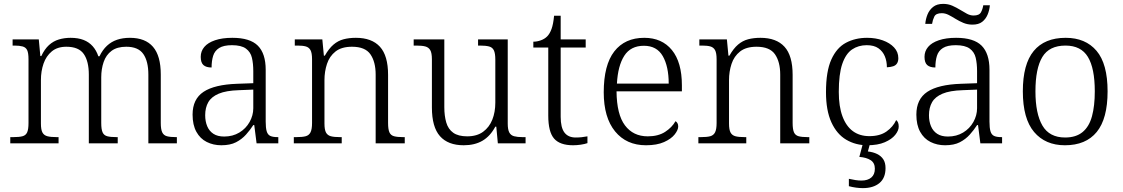

<svg xmlns="http://www.w3.org/2000/svg" viewBox="-20 -739 5790 990"><path d="M33 0V-32H50Q79 -32 96 -36.5Q113 -41 120 -56.5Q127 -72 127 -105V-433Q127 -466 120 -480.5Q113 -495 96.5 -499.5Q80 -504 55 -504H45V-536H180L188 -450H193Q210 -486 232.5 -506.5Q255 -527 283.5 -535.5Q312 -544 344 -544Q383 -544 411 -533Q439 -522 458 -500.5Q477 -479 487 -449H493Q509 -482 531.5 -503Q554 -524 583.5 -534Q613 -544 650 -544Q729 -544 769 -497.5Q809 -451 809 -355V-105Q809 -72 816.5 -56.5Q824 -41 841 -36.5Q858 -32 886 -32H892V0H745V-354Q745 -423 719 -460.5Q693 -498 631 -498Q584 -498 555.5 -477Q527 -456 514.5 -419.5Q502 -383 502 -340V-105Q502 -72 509 -56.5Q516 -41 533 -36.5Q550 -32 579 -32H587V0H438V-354Q438 -423 412 -460.5Q386 -498 322 -498Q276 -498 247 -474Q218 -450 204.5 -411Q191 -372 191 -326V-102Q191 -70 199 -55.5Q207 -41 224.5 -36.5Q242 -32 271 -32H282V0Z M1121 10Q1080 10 1046 -7Q1012 -24 992.5 -59.5Q973 -95 973 -148Q973 -228 1029.5 -265.5Q1086 -303 1203 -307L1286 -310V-372Q1286 -411 1279 -441Q1272 -471 1248 -488.5Q1224 -506 1176 -506Q1133 -506 1110 -491.5Q1087 -477 1079 -451Q1071 -425 1071 -391Q1043 -391 1029 -403.5Q1015 -416 1015 -446Q1015 -475 1033.5 -497Q1052 -519 1089 -531.5Q1126 -544 1178 -544Q1269 -544 1309.5 -503.5Q1350 -463 1350 -379V-112Q1350 -80 1355 -62.5Q1360 -45 1373 -38.5Q1386 -32 1411 -32H1415V0H1303L1291 -94H1286Q1270 -69 1248.5 -45Q1227 -21 1197 -5.5Q1167 10 1121 10ZM1136 -35Q1180 -35 1214 -55.5Q1248 -76 1267 -110Q1286 -144 1286 -181V-277L1212 -274Q1146 -272 1108 -256Q1070 -240 1054 -212Q1038 -184 1038 -145Q1038 -113 1048.5 -88Q1059 -63 1080.5 -49Q1102 -35 1136 -35Z M1495 0V-32H1509Q1539 -32 1556 -36.5Q1573 -41 1581 -56.5Q1589 -72 1589 -105V-433Q1589 -466 1581 -480.5Q1573 -495 1557 -499.5Q1541 -504 1515 -504H1500V-536H1642L1650 -452H1655Q1676 -489 1699.5 -509Q1723 -529 1751.5 -536.5Q1780 -544 1815 -544Q1897 -544 1939 -498Q1981 -452 1981 -353V-105Q1981 -72 1988 -56.5Q1995 -41 2012 -36.5Q2029 -32 2057 -32H2067V0H1917V-354Q1917 -420 1890 -459Q1863 -498 1795 -498Q1741 -498 1710 -473.5Q1679 -449 1666 -409.5Q1653 -370 1653 -326V-102Q1653 -70 1661 -55.5Q1669 -41 1686 -36.5Q1703 -32 1732 -32H1742V0Z M2371 10Q2290 10 2248.5 -37Q2207 -84 2207 -185V-433Q2207 -466 2198.5 -480.5Q2190 -495 2173 -499.5Q2156 -504 2127 -504H2113V-536H2271V-186Q2271 -142 2281 -107.5Q2291 -73 2317 -54.5Q2343 -36 2389 -36Q2439 -36 2471 -59.5Q2503 -83 2518.5 -122Q2534 -161 2534 -210V-431Q2534 -464 2526.5 -479.5Q2519 -495 2501.5 -499.5Q2484 -504 2455 -504H2445V-536H2598V-102Q2598 -71 2606 -56Q2614 -41 2631 -36.5Q2648 -32 2673 -32H2690V0H2547L2539 -86H2534Q2508 -37 2468 -13.5Q2428 10 2371 10Z M2935 10Q2867 10 2837 -24.5Q2807 -59 2807 -143V-494H2730V-524Q2749 -524 2768.5 -531Q2788 -538 2801 -551Q2815 -565 2824 -590Q2833 -615 2837 -658H2871V-536H3000V-494H2871V-137Q2871 -81 2890.5 -55.5Q2910 -30 2948 -30Q2965 -30 2979 -31.5Q2993 -33 3009 -36V-1Q2995 4 2974.5 7Q2954 10 2935 10Z M3311 10Q3210 10 3151.5 -61.5Q3093 -133 3093 -263Q3093 -404 3147.5 -474Q3202 -544 3302 -544Q3393 -544 3444.5 -481Q3496 -418 3496 -299V-268H3159Q3160 -149 3202.5 -92.5Q3245 -36 3320 -36Q3374 -36 3409.5 -59Q3445 -82 3463 -114Q3469 -111 3473 -104Q3477 -97 3477 -87Q3477 -69 3459 -46Q3441 -23 3404 -6.5Q3367 10 3311 10ZM3428 -308Q3428 -396 3397.5 -449.5Q3367 -503 3300 -503Q3232 -503 3199 -451.5Q3166 -400 3161 -308Z M3581 0V-32H3595Q3625 -32 3642 -36.5Q3659 -41 3667 -56.5Q3675 -72 3675 -105V-433Q3675 -466 3667 -480.5Q3659 -495 3643 -499.5Q3627 -504 3601 -504H3586V-536H3728L3736 -452H3741Q3762 -489 3785.5 -509Q3809 -529 3837.5 -536.5Q3866 -544 3901 -544Q3983 -544 4025 -498Q4067 -452 4067 -353V-105Q4067 -72 4074 -56.5Q4081 -41 4098 -36.5Q4115 -32 4143 -32H4153V0H4003V-354Q4003 -420 3976 -459Q3949 -498 3881 -498Q3827 -498 3796 -473.5Q3765 -449 3752 -409.5Q3739 -370 3739 -326V-102Q3739 -70 3747 -55.5Q3755 -41 3772 -36.5Q3789 -32 3818 -32H3828V0Z M4452 10Q4392 10 4343.5 -18.5Q4295 -47 4267 -108Q4239 -169 4239 -264Q4239 -371 4266.5 -432Q4294 -493 4342 -518.5Q4390 -544 4451 -544Q4495 -544 4531.5 -531Q4568 -518 4590 -494.5Q4612 -471 4612 -439Q4612 -423 4605.5 -412.5Q4599 -402 4586 -397.5Q4573 -393 4553 -392Q4553 -423 4542.5 -448.5Q4532 -474 4509.5 -490Q4487 -506 4449 -506Q4406 -506 4373.5 -484Q4341 -462 4323 -409.5Q4305 -357 4305 -265Q4305 -190 4324 -139Q4343 -88 4378 -62.5Q4413 -37 4463 -37Q4517 -37 4551 -61Q4585 -85 4601 -120Q4608 -114 4611 -106Q4614 -98 4614 -86Q4614 -66 4596 -43.5Q4578 -21 4542 -5.5Q4506 10 4452 10ZM4429 231Q4413 231 4394 228.5Q4375 226 4357 221V183Q4375 187 4391 189.5Q4407 192 4422 192Q4454 192 4472.5 176.5Q4491 161 4491 131Q4491 101 4469.5 87Q4448 73 4411 70L4432 -9H4469L4455 42Q4482 45 4502.5 55Q4523 65 4534.5 82.5Q4546 100 4546 128Q4546 179 4514.5 205Q4483 231 4429 231Z M4853 10Q4812 10 4778 -7Q4744 -24 4724.5 -59.5Q4705 -95 4705 -148Q4705 -228 4761.5 -265.5Q4818 -303 4935 -307L5018 -310V-372Q5018 -411 5011 -441Q5004 -471 4980 -488.5Q4956 -506 4908 -506Q4865 -506 4842 -491.5Q4819 -477 4811 -451Q4803 -425 4803 -391Q4775 -391 4761 -403.5Q4747 -416 4747 -446Q4747 -475 4765.5 -497Q4784 -519 4821 -531.5Q4858 -544 4910 -544Q5001 -544 5041.5 -503.5Q5082 -463 5082 -379V-112Q5082 -80 5087 -62.5Q5092 -45 5105 -38.5Q5118 -32 5143 -32H5147V0H5035L5023 -94H5018Q5002 -69 4980.5 -45Q4959 -21 4929 -5.5Q4899 10 4853 10ZM4868 -35Q4912 -35 4946 -55.5Q4980 -76 4999 -110Q5018 -144 5018 -181V-277L4944 -274Q4878 -272 4840 -256Q4802 -240 4786 -212Q4770 -184 4770 -145Q4770 -113 4780.5 -88Q4791 -63 4812.5 -49Q4834 -35 4868 -35ZM4994 -612Q4969 -612 4947.5 -621Q4926 -630 4907.5 -641.5Q4889 -653 4871.5 -662Q4854 -671 4836 -671Q4806 -671 4797.5 -653.5Q4789 -636 4786 -616H4751Q4753 -641 4762.5 -664.5Q4772 -688 4791.5 -703.5Q4811 -719 4843 -719Q4869 -719 4890.5 -709.5Q4912 -700 4930.5 -688.5Q4949 -677 4966 -668Q4983 -659 5000 -659Q5029 -659 5038 -675.5Q5047 -692 5050 -712H5084Q5082 -687 5072.5 -664Q5063 -641 5044.5 -626.5Q5026 -612 4994 -612Z M5471 10Q5370 10 5312 -58.5Q5254 -127 5254 -268Q5254 -408 5310 -476Q5366 -544 5475 -544Q5577 -544 5634 -477Q5691 -410 5691 -268Q5691 -127 5635 -58.5Q5579 10 5471 10ZM5472 -30Q5528 -30 5562 -58Q5596 -86 5610.5 -139.5Q5625 -193 5625 -268Q5625 -387 5589.5 -445.5Q5554 -504 5474 -504Q5390 -504 5354.5 -445Q5319 -386 5319 -268Q5319 -153 5355 -91.5Q5391 -30 5472 -30Z"/></svg>

Font: Noto Serif Kannada Light
Style: Regular
Weight: 300
Version: Version 2.003